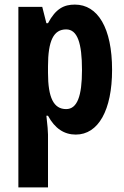

<svg xmlns="http://www.w3.org/2000/svg" viewBox="-20 -576 541 836"><path d="M306 -556C259 -556 223 -539 189 -475H182L164 -546H60V240H189V10C189 -3 187 -29 182 -72H189C219 -16 260 10 310 10C408 10 468 -96 468 -272C468 -454 406 -556 306 -556ZM268 -448C317 -448 337 -389 337 -271C337 -157 316 -101 268 -101C214 -101 189 -150 189 -259V-287C189 -400 214 -448 268 -448Z"/></svg>

Font: Noto Sans Gurmukhi ExtraCondensed
Style: Bold
Weight: 700
Width: 2
Designer: Jelle Bosma - Monotype Design Team
Foundry: Monotype Imaging Inc.
Version: Version 2.004